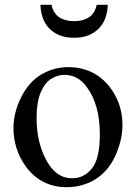

<svg xmlns="http://www.w3.org/2000/svg" viewBox="-20 -763 566 798"><path d="M263 -484Q370 -484 435 -403Q489 -333 489 -244Q489 -181 459.5 -116Q430 -51 376.5 -18Q323 15 258 15Q151 15 88 -70Q36 -142 36 -230Q36 -295 68 -359Q100 -423 152 -453.5Q204 -484 263 -484ZM247 -452Q220 -452 193 -435.5Q166 -419 149 -378.5Q132 -338 132 -273Q132 -172 172.5 -97Q213 -22 280 -22Q329 -22 362 -63Q395 -104 395 -204Q395 -329 340 -402Q304 -452 247 -452ZM288 -606Q252 -606 226 -617Q200 -628 183 -646.5Q166 -665 157.5 -690Q149 -715 148 -743H194Q202 -707 226.5 -691Q251 -675 288 -675Q325 -675 349.5 -691Q374 -707 382 -743H428Q427 -715 418.5 -690Q410 -665 392.5 -646.5Q375 -628 349.5 -617Q324 -606 288 -606Z"/></svg>

Font: MM Taunggyi
Style: Regular
Weight: 400
Designer: Khon Soe Zaw Thu
Version: Version 1.00 July 18, 2016, initial release